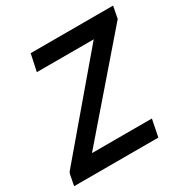

<svg xmlns="http://www.w3.org/2000/svg" viewBox="-159 -791 901 924"><g transform="rotate(-30 291.5 -329.5)"><path d="M112 -565 132 -659H590L577 -592L147 -95H480L461 0H-7L-4 -16V-17Q-4 -19 -3 -21Q-2 -25 -1 -30.5Q0 -36 1 -41Q2 -46 2.5 -49.5Q3 -53 4 -57Q5 -59 5 -62Q7 -67 8 -68V-70L428 -565Z"/></g></svg>

Font: Codetta
Style: Bold Italic
Weight: 700
Italic angle: -11°
Designer: Ulrich Proeller
Foundry: PROSA GmbH
Version: Version 2.00;September 29, 2018;FontCreator 11.5.0.2427 64-b